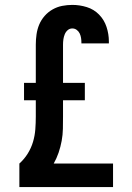

<svg xmlns="http://www.w3.org/2000/svg" viewBox="-20 -763 540 783"><path d="M59 0V-96Q79 -114 93 -136.5Q107 -159 114.5 -184Q122 -209 124 -235Q126 -261 126 -288V-354H78V-425H126V-581Q126 -602 129 -623Q132 -644 140 -663Q148 -682 162 -698Q176 -714 194.5 -724.5Q213 -735 233.5 -739Q254 -743 275 -743Q305 -743 334 -734Q363 -725 384 -703.5Q405 -682 414.5 -653Q424 -624 424 -594Q424 -592 424 -590Q424 -588 424 -586H312Q312 -587 312 -587.5Q312 -588 312 -589Q312 -599 310.5 -608.5Q309 -618 305 -626.5Q301 -635 293 -641Q285 -647 275 -647Q264 -647 256 -640Q248 -633 244 -623Q240 -613 238.5 -602.5Q237 -592 237 -581V-425H326V-354H237V-288Q237 -263 236.5 -238Q236 -213 231.5 -188.5Q227 -164 219 -140.5Q211 -117 199 -96H441V0Z"/></svg>

Font: iosevka_custom_sans_ss08
Style: Bold
Weight: 700
Designer: Belleve Invis
Foundry: Belleve Invis
Version: Version 10.3.0; ttfautohint (v1.8.3)